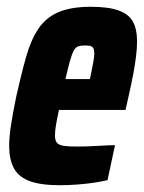

<svg xmlns="http://www.w3.org/2000/svg" viewBox="-20 -538 424 566"><path d="M157 8Q99 8 66.5 -4.5Q34 -17 20.5 -43Q7 -69 7 -107Q7 -136 13 -173Q19 -210 28 -254Q43 -321 57 -370.5Q71 -420 93 -453Q115 -486 152 -502Q189 -518 248 -518Q300 -518 330 -507Q360 -496 372 -474Q384 -452 384 -415Q384 -396 381 -371.5Q378 -347 372.5 -318Q367 -289 359 -254L350 -214H154Q148 -188 145 -169.5Q142 -151 142 -139Q142 -124 148 -117Q154 -110 168.5 -108Q183 -106 206 -106Q218 -106 237 -106.5Q256 -107 278.5 -108.5Q301 -110 319 -110L297 -7Q281 -3 257.5 0.5Q234 4 208 6Q182 8 157 8ZM173 -305H245L248 -319Q253 -343 255.5 -357.5Q258 -372 258 -381Q258 -391 255 -396Q252 -401 246 -402.5Q240 -404 230 -404Q219 -404 211 -401.5Q203 -399 197.5 -389Q192 -379 186.5 -359.5Q181 -340 173 -305Z"/></svg>

Font: Saira Condensed ExtraBold
Style: Italic
Weight: 800
Width: 3
Italic angle: -12°
Designer: Hector Gatti with collaboration of the Omnibus-Type team
Foundry: Omnibus-Type
Version: Version 1.101